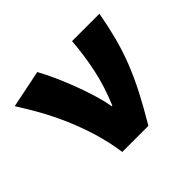

<svg xmlns="http://www.w3.org/2000/svg" viewBox="-121 -677 843 843"><g transform="rotate(-45 300.0 -256.0)"><path d="M208 0Q198 -70 178 -136Q158 -202 132 -262Q106 -322 76 -376Q46 -430 16 -476L192 -512Q210 -480 229.5 -436.5Q249 -393 266.5 -347Q284 -301 297.5 -256Q311 -211 317 -175H321Q356 -258 373 -338.5Q390 -419 396 -500H566Q554 -433 538.5 -373.5Q523 -314 500 -255Q477 -196 445 -134Q413 -72 370 0Z"/></g></svg>

Font: Source Code Pro Black
Style: Regular
Weight: 900
Monospace: yes
Designer: Paul D. Hunt, Teo Tuominen
Foundry: Adobe Systems Incorporated
Version: Version 2.030;PS 1.000;hotconv 16.6.51;makeotf.lib2.5.65220